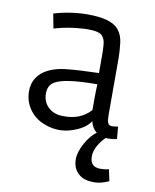

<svg xmlns="http://www.w3.org/2000/svg" viewBox="-89 -640 761 941"><g transform="rotate(10 292.0 -169.5)"><path d="M415 -8.3Q391.1 -26.9 383.8 -60.1Q357.4 -19.5 289.1 1.5Q227.5 20.5 165 -1Q97.7 -23.4 67.9 -83.5Q52.7 -113.8 52.7 -150.1Q52.7 -186.5 66.9 -211.7Q81.1 -236.8 104.5 -252.9Q148.4 -283.7 222.2 -290Q281.2 -295.9 375 -298.3V-386.2Q375 -448.2 367.9 -463.9Q360.8 -479.5 351.1 -487.3Q334.5 -500 283.7 -500L265.1 -499.5Q189 -495.6 117.2 -474.6L103.5 -546.9Q189 -571.8 271.5 -571.8Q389.2 -571.8 425.8 -527.3Q447.8 -500.5 452.1 -461.4Q456.5 -422.4 457 -389.2V-110.4Q457 -68.8 464.6 -60.8Q472.2 -52.7 482.2 -52.7Q492.2 -52.7 512.7 -56.2L518.1 4.4Q502 9.8 474.1 9.8L462.4 9.3Q419.4 53.2 412.1 96.2Q404.8 162.6 462.9 162.6Q486.3 162.6 504.9 157.2L517.1 214.8Q477.5 232.9 446.5 232.9Q415.5 232.9 397 226.6Q378.4 220.2 365.2 208Q336.4 182.1 336.4 136.7Q336.4 100.6 361.8 55.2Q385.3 13.2 415 -8.3ZM375 -178.7Q375 -213.4 377 -242.7Q205.6 -242.7 161.1 -210Q136.2 -192.4 136.2 -155.3Q136.2 -112.8 165 -85.9Q192.9 -60.1 237.8 -60.1Q324.2 -57.6 375 -114.3Z"/></g></svg>

Font: Duru Sans
Style: Regular
Weight: 400
Designer: Onur Yazõcõgil
Foundry: Onur Yazõcõgil
Version: Version 1.001